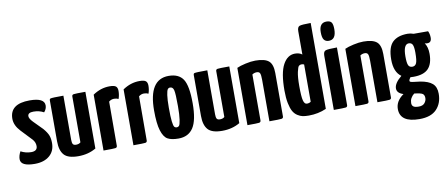

<svg xmlns="http://www.w3.org/2000/svg" viewBox="-77 -1056 3671 1574"><g transform="rotate(-10 1758.0 -269.5)"><path d="M183 -510Q306 -510 306 -447Q306 -418 284 -393Q246 -414 198 -414Q151 -414 151 -384Q151 -364 180 -334L254 -259Q283 -225 293.5 -198.5Q304 -172 304 -134Q304 -67 258.5 -28.5Q213 10 136 10Q19 10 19 -49Q19 -79 37 -112Q78 -90 124 -90Q175 -90 175 -132Q175 -163 153 -188L66 -280Q18 -331 18 -386Q18 -510 183 -510Z M646 -28Q582 10 498 10Q413 10 380 -27Q347 -64 347 -140V-480Q347 -494 356 -496Q368 -500 463 -500V-133Q463 -108 469.5 -97Q476 -86 496 -86Q520 -86 534 -99V-480V-481Q534 -495 548 -497.5Q562 -500 646 -500Z M709 -465Q775 -510 848 -510Q887 -510 901 -498.5Q915 -487 915 -460Q915 -426 904 -395Q888 -403 867 -403Q843 -403 824 -387L823 -20Q823 -5 808.5 -2.5Q794 0 709 0Z M958 -465Q1024 -510 1097 -510Q1136 -510 1150 -498.5Q1164 -487 1164 -460Q1164 -426 1153 -395Q1137 -403 1116 -403Q1092 -403 1073 -387L1072 -20Q1072 -5 1057.5 -2.5Q1043 0 958 0Z M1174 -251Q1174 -510 1340 -510Q1424 -510 1460 -455.5Q1496 -401 1496 -255Q1496 -114 1455.5 -52Q1415 10 1332 10Q1273 10 1241.5 -8Q1210 -26 1192 -83.5Q1174 -141 1174 -251ZM1297 -252Q1297 -177 1301.5 -139Q1306 -101 1313.5 -92Q1321 -83 1335 -83Q1346 -83 1353.5 -92Q1361 -101 1367 -140.5Q1373 -180 1373 -252Q1373 -356 1366 -385Q1359 -414 1336 -414Q1323 -414 1315.5 -404Q1308 -394 1302.5 -357Q1297 -320 1297 -252Z M1844 -28Q1780 10 1696 10Q1611 10 1578 -27Q1545 -64 1545 -140V-480Q1545 -494 1554 -496Q1566 -500 1661 -500V-133Q1661 -108 1667.5 -97Q1674 -86 1694 -86Q1718 -86 1732 -99V-480V-481Q1732 -495 1746 -497.5Q1760 -500 1844 -500Z M1907 -477Q1932 -489 1979 -499.5Q2026 -510 2062 -510Q2140 -510 2173 -482Q2206 -454 2206 -381V-20Q2206 -5 2191 -2.5Q2176 0 2090 0V-346Q2090 -386 2083.5 -400Q2077 -414 2057 -414Q2036 -414 2019 -402V-20Q2019 -5 2004.5 -2.5Q1990 0 1907 0Z M2451 -686Q2451 -721 2470 -728Q2489 -735 2563 -735V-20Q2495 10 2417 10Q2388 10 2367 6Q2346 2 2323.5 -12.5Q2301 -27 2287 -52Q2273 -77 2264 -121Q2255 -165 2255 -227Q2255 -373 2292 -441.5Q2329 -510 2392 -510Q2429 -510 2451 -492ZM2451 -409Q2443 -414 2430 -414Q2417 -414 2408 -406.5Q2399 -399 2390 -358Q2381 -317 2381 -241Q2381 -154 2389.5 -121.5Q2398 -89 2418 -89Q2438 -89 2451 -99Z M2631 -646Q2631 -724 2692 -724Q2722 -724 2733.5 -708Q2745 -692 2745 -651Q2745 -565 2685 -565Q2658 -565 2644.5 -583Q2631 -601 2631 -646ZM2740 -20Q2740 -5 2725.5 -2.5Q2711 0 2626 0V-451Q2626 -486 2645.5 -493Q2665 -500 2740 -500Z M2806 -477Q2831 -489 2878 -499.5Q2925 -510 2961 -510Q3039 -510 3072 -482Q3105 -454 3105 -381V-20Q3105 -5 3090 -2.5Q3075 0 2989 0V-346Q2989 -386 2982.5 -400Q2976 -414 2956 -414Q2935 -414 2918 -402V-20Q2918 -5 2903.5 -2.5Q2889 0 2806 0Z M3511 -446Q3511 -405 3476 -405Q3467 -405 3455 -408Q3479 -373 3479 -317Q3479 -234 3440.5 -194Q3402 -154 3317 -154Q3299 -154 3291 -155Q3278 -138 3278 -127Q3278 -120 3287 -117Q3296 -114 3323 -111Q3350 -108 3364 -106Q3431 -95 3463.5 -67Q3496 -39 3496 18Q3496 97 3449 146.5Q3402 196 3306 196Q3144 196 3144 84Q3144 18 3211 -29Q3157 -46 3158 -86Q3159 -129 3220 -179Q3161 -220 3161 -324Q3161 -426 3203.5 -468Q3246 -510 3330 -510Q3354 -510 3379 -501H3499Q3511 -477 3511 -446ZM3366 -347Q3366 -394 3357 -412.5Q3348 -431 3325 -431Q3280 -431 3280 -329Q3280 -276 3289 -256.5Q3298 -237 3322 -237Q3346 -237 3356 -259.5Q3366 -282 3366 -347ZM3382 34Q3382 9 3367.5 -1.5Q3353 -12 3298 -18Q3260 13 3260 55Q3260 75 3273 84.5Q3286 94 3318 94Q3351 94 3366.5 75Q3382 56 3382 34Z"/></g></svg>

Font: Yanone Kaffeesatz Bold
Style: Regular
Weight: 700
Designer: Yanone (Cyrillic: Daniel Pouzeot)
Foundry: Yanone
Version: Version 1.003;PS 001.003;hotconv 1.0.88;makeotf.lib2.5.64775